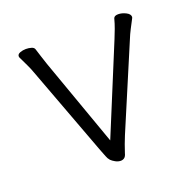

<svg xmlns="http://www.w3.org/2000/svg" viewBox="-96 -580 692 691"><g transform="rotate(-20 250.0 -234.5)"><path d="M382 -404Q389 -421 395.5 -438.5Q402 -456 407 -475Q410 -484 425 -484Q439 -484 454 -476.5Q469 -469 469 -458Q469 -456 467 -452Q460 -439 450 -419.5Q440 -400 435 -387L299 -66Q293 -52 287.5 -36.5Q282 -21 277 -6Q274 6 268 10.5Q262 15 254 15Q244 15 234 9.5Q224 4 218 -2Q211 -10 208 -19Q205 -28 197 -47L69 -390Q63 -407 55 -423.5Q47 -440 38 -459Q37 -461 37 -464Q37 -472 47.5 -476Q58 -480 70 -480Q81 -480 91 -477Q101 -474 103 -466Q106 -455 112 -437.5Q118 -420 123 -404L243 -67Z"/></g></svg>

Font: Moon Stars Kai HW Light
Style: Regular
Weight: 300
Designer: GuiWonder
Version: Version 1.101